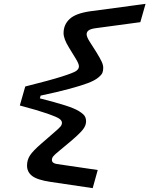

<svg xmlns="http://www.w3.org/2000/svg" viewBox="-20 -825 769 988"><path d="M119.1 26.9Q119.1 -1.5 134 -24.9Q148.9 -48.3 194.8 -87.9L254.9 -140.1Q283.2 -164.1 291 -173.6Q298.8 -183.1 298.8 -192.9Q298.8 -203.6 286.6 -213.1Q274.4 -222.7 224.9 -240Q175.3 -257.3 82 -282.2L109.9 -379.9Q236.8 -411.6 296.9 -430.7Q356.9 -449.7 371.6 -459.7Q386.2 -469.7 386.2 -483.9Q386.2 -497.1 368.2 -525.9L335 -580.1Q307.1 -625 307.1 -654.8Q307.1 -697.8 338.1 -727.1Q369.1 -756.3 444.8 -767.1L729 -805.2L702.1 -710.9L474.1 -680.2Q447.3 -676.8 436.5 -668.9Q425.8 -661.1 425.8 -648.9Q425.8 -634.8 441.9 -609.9L476.1 -556.2Q495.6 -524.4 503.4 -507.3Q511.2 -490.2 511.2 -476.1Q511.2 -460.4 506.8 -450Q502.4 -439.5 484.6 -425Q466.8 -410.6 433.1 -397.7Q399.4 -384.8 338.4 -368.2Q277.3 -351.6 189 -333L185.1 -318.8Q264.6 -298.8 313.7 -283.2Q362.8 -267.6 386 -253.2Q409.2 -238.8 416 -227.5Q422.9 -216.3 422.9 -200.2Q422.9 -180.2 408 -160.2Q393.1 -140.1 345.2 -99.1L286.1 -49.8Q261.2 -29.8 254.2 -20.8Q247.1 -11.7 247.1 -2Q247.1 15.1 272.9 19L482.9 49.8L457 143.1L238.8 110.8Q171.4 100.6 145.3 80.3Q119.1 60.1 119.1 26.9Z"/></svg>

Font: IntelOne Mono Medium
Style: Italic
Weight: 500
Italic angle: -16°
Designer: Fred Shallcrass
Foundry: Frere-Jones Type LLC
Version: Version 1.200;hotconv 1.1.0;makeotfexe 2.6.0;FJTRelease1.2